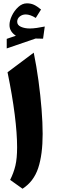

<svg xmlns="http://www.w3.org/2000/svg" viewBox="-20 -1128 343 1156"><path d="M183.1 -811Q199.7 -730 211.7 -642.1Q223.6 -554.2 230.2 -471.2Q236.8 -388.2 236.8 -321.8Q236.8 -197.3 210 -116.2Q183.1 -35.2 115.7 8.3L41 -44.9Q62 -86.4 72.5 -129.9Q83 -173.3 83 -241.7Q83 -324.2 68.6 -438.5Q54.2 -552.7 25.4 -692.9ZM83.5 -997.1Q83.5 -976.6 106.2 -966.6Q128.9 -956.5 159.7 -956.5Q178.2 -956.5 202.4 -960Q226.6 -963.4 249.5 -968.3L239.3 -895L194.3 -896L20.5 -836.4V-894L75.7 -913.1Q57.6 -924.3 47.4 -940.4Q37.1 -956.5 37.1 -977.5Q37.1 -1002.9 51.5 -1033.2Q65.9 -1063.5 89.8 -1085.7Q113.8 -1107.9 142.1 -1107.9Q165 -1107.9 183.6 -1099.6Q202.1 -1091.3 227.1 -1070.8L195.3 -1020Q161.6 -1041 134.8 -1041Q114.3 -1041 98.9 -1028.6Q83.5 -1016.1 83.5 -997.1Z"/></svg>

Font: Pinar DS4-Bold
Style: Regular
Weight: 700
Designer: Amin Abedi
Version: Version 2.000